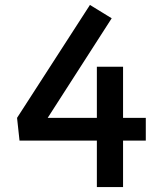

<svg xmlns="http://www.w3.org/2000/svg" viewBox="-20 -754 659 777"><path d="M372 -185H59L49 -277L344 -734L432 -680L173 -277H372V-484H478V-277H570V-185H478V3H372Z"/></svg>

Font: SUITE
Style: Bold
Weight: 700
Designer: Sun
Foundry: Sun
Version: Version 2.040